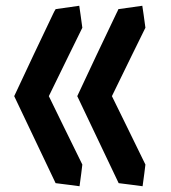

<svg xmlns="http://www.w3.org/2000/svg" viewBox="-20 -646 593 666"><path d="M390.6 -614.3C389.6 -611.3 388.7 -609.4 387.7 -607.4C386.7 -604.5 384.8 -602.5 383.8 -599.6C361.3 -551.8 337.9 -503.9 315.4 -456.1C293 -408.2 270.5 -360.4 248 -312.5C311.5 -178.7 359.4 -78.1 391.6 -10.7C427.7 -5.9 456.1 -2.9 474.6 0C479.5 -34.2 482.4 -58.6 484.4 -75.2C432.6 -180.7 394.5 -259.8 368.2 -312.5C419.9 -418 458 -497.1 484.4 -549.8C479.5 -584 476.6 -609.4 473.6 -626C437.5 -621.1 409.2 -617.2 390.6 -614.3ZM172.9 -614.3C171.9 -611.3 169.9 -609.4 168.9 -607.4C168 -604.5 166 -602.5 165 -599.6C142.6 -551.8 119.1 -503.9 96.7 -456.1C74.2 -408.2 51.8 -360.4 29.3 -312.5C92.8 -178.7 140.6 -78.1 172.9 -10.7C209 -5.9 237.3 -2.9 255.9 0C260.7 -34.2 263.7 -58.6 265.6 -75.2C213.9 -180.7 174.8 -259.8 149.4 -312.5C201.2 -418 239.3 -497.1 265.6 -549.8C260.7 -584 257.8 -609.4 254.9 -626C218.8 -621.1 191.4 -617.2 172.9 -614.3Z"/></svg>

Font: DropForged
Style: Regular
Weight: 400
Designer: Antoine
Version: Version 1.0